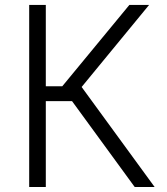

<svg xmlns="http://www.w3.org/2000/svg" viewBox="-20 -747 666 767"><path d="M163 -727.3V-402.3H228.7L496.8 -727.3H575.6L306.1 -399.5L597.7 0H518.1L267.8 -343H163V0H96.6V-727.3Z"/></svg>

Font: DeltaSans Light
Style: Regular
Weight: 300
Designer: Rasmus Andersson
Foundry: rsms
Version: Version 3.012